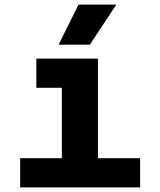

<svg xmlns="http://www.w3.org/2000/svg" viewBox="-20 -809 690 829"><path d="M247 0V-556H403V0ZM67 0V-126H585V0ZM137 -430V-556H325V-430ZM233 -616 319 -789H482L368 -616Z"/></svg>

Font: Azeret Mono Thin
Style: Regular
Weight: 100
Designer: Martin Vácha
Foundry: Displaay
Version: Version 1.002